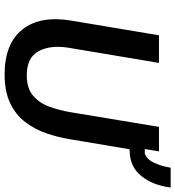

<svg xmlns="http://www.w3.org/2000/svg" viewBox="16 -756 752 823"><g transform="rotate(90 391.5 -344.0)"><path d="M298.3 11.7Q166.7 11.7 105.8 -64.6Q45 -140.8 68.3 -276.7L130.8 -650H249.2L184.2 -262.5Q171.7 -185 198.8 -134.2Q225.8 -83.3 302.5 -83.3Q359.2 -83.3 390.8 -111.3Q422.5 -139.2 437.5 -181.7Q452.5 -224.2 460 -268.3L523.3 -650H628.3L618.3 -589.2H638.3Q663.3 -598.3 677.9 -630.4Q692.5 -662.5 698.3 -700H783.3Q774.2 -625 734.6 -575Q695 -525 625.8 -524.2L619.2 -523.3L575.8 -265Q567.5 -215.8 550.8 -167.1Q534.2 -118.3 503.3 -77.5Q472.5 -36.7 422.5 -12.5Q372.5 11.7 298.3 11.7Z"/></g></svg>

Font: Familjen Grotesk Medium
Style: Italic
Weight: 500
Italic angle: -9.46201°
Designer: Anders Wikstroem, Jonas Baeckman, Matilda Gysing, Kristian Moeller
Foundry: Familjen STHLM AB
Version: Version 2.002; ttfautohint (v1.8.4.7-5d5b)